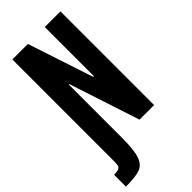

<svg xmlns="http://www.w3.org/2000/svg" viewBox="-283 -745 997 997"><g transform="rotate(-45 216.0 -246.0)"><path d="M43 57V-688H157L276 -327H281V-688H396V0H289L162 -388H158V2Q158 92 144 132Q130 172 97.5 184Q65 196 -7 196V109Q17 109 27.5 104Q38 99 40.5 89Q43 79 43 57Z"/></g></svg>

Font: Saira ExtraCondensed
Style: Bold
Weight: 700
Width: 2
Designer: Hector Gatti with collaboration of the Omnibus-Type team
Foundry: Omnibus-Type
Version: Version 0.072; ttfautohint (v1.8)